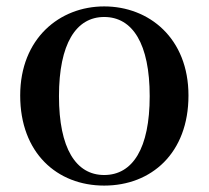

<svg xmlns="http://www.w3.org/2000/svg" viewBox="-20 -563 652 599"><path d="M305 16C452 16 568 -85 568 -265C568 -444 445 -543 305 -543C166 -543 43 -443 43 -265C43 -86 158 16 305 16ZM305 -17C217 -17 164 -100 164 -263C164 -426 217 -510 305 -510C394 -510 447 -426 447 -263C447 -100 394 -17 305 -17Z"/></svg>

Font: GenKiMin2 TW SB
Style: Regular
Weight: 600
Version: Version 2.100;PS 2.1;hotconv 16.6.51;makeotf.lib2.5.65220 DE